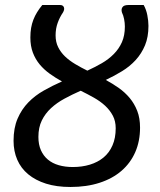

<svg xmlns="http://www.w3.org/2000/svg" viewBox="-20 -737 638 765"><path d="M571.5 -634Q571.5 -589.5 557.8 -556.5Q544 -523.5 520.8 -498Q497.5 -472.5 466.5 -453.5Q435.5 -434.5 401.5 -418.5Q428.5 -404 453.2 -386.5Q478 -369 496.8 -346.5Q515.5 -324 526.8 -295.2Q538 -266.5 538 -228.5Q538 -174.5 519 -131Q500 -87.5 464.2 -56.5Q428.5 -25.5 377 -8.8Q325.5 8 260.5 8Q205.5 8 163.5 -5.2Q121.5 -18.5 92.5 -42.5Q63.5 -66.5 48.8 -100.5Q34 -134.5 34 -176Q34 -227 50 -264.2Q66 -301.5 92.8 -329Q119.5 -356.5 154.5 -376.2Q189.5 -396 227 -412.5Q201.5 -426.5 178.5 -443Q155.5 -459.5 138.2 -480.2Q121 -501 111 -527.2Q101 -553.5 101 -587.5Q101 -608.5 104 -625.8Q107 -643 113 -658.5Q119 -674 127.8 -688.2Q136.5 -702.5 148.5 -717H219.5Q231 -717 234.5 -708.2Q238 -699.5 231 -687.5Q218 -668.5 209.8 -645.8Q201.5 -623 201.5 -596Q201.5 -569.5 211.8 -549Q222 -528.5 239.2 -512Q256.5 -495.5 279.5 -481.8Q302.5 -468 328 -455.5Q358.5 -469.5 385.8 -485.2Q413 -501 433.5 -521.8Q454 -542.5 465.8 -569Q477.5 -595.5 477.5 -631Q477.5 -645.5 474.5 -660.8Q471.5 -676 466 -687Q462 -699.5 467.8 -708.2Q473.5 -717 491 -717H552.5Q562.5 -699.5 567 -676.5Q571.5 -653.5 571.5 -634ZM441 -226Q441 -254.5 429.5 -276.2Q418 -298 398.8 -315.8Q379.5 -333.5 354.2 -347.8Q329 -362 301.5 -375.5Q267.5 -360.5 237 -344Q206.5 -327.5 183.2 -306Q160 -284.5 146.5 -256.8Q133 -229 133 -191.5Q133 -161 143 -138.5Q153 -116 171 -101Q189 -86 214.2 -78.8Q239.5 -71.5 270 -71.5Q307 -71.5 338.2 -81Q369.5 -90.5 392.5 -109.5Q415.5 -128.5 428.2 -157.8Q441 -187 441 -226Z"/></svg>

Font: Lato Medium
Style: Italic
Weight: 500
Italic angle: -7°
Designer: Lukasz Dziedzic
Foundry: tyPoland Lukasz Dziedzic
Version: Version 2.006; 2014-01-15